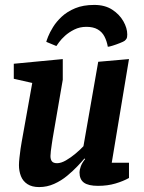

<svg xmlns="http://www.w3.org/2000/svg" viewBox="-20 -749 587 780"><path d="M363 -729Q406 -729 435.5 -710Q465 -691 481 -663Q497 -635 497 -609Q497 -597 494 -592Q491 -587 486 -583Q482 -580 467 -574Q452 -568 437.5 -563.5Q423 -559 418 -559Q414 -582 404.5 -600.5Q395 -619 377 -629.5Q359 -640 331 -640Q304 -640 282 -629Q260 -618 244.5 -604Q229 -590 220 -577.5Q211 -565 209 -562L168 -579Q169 -584 175.5 -600.5Q182 -617 195.5 -639Q209 -661 231 -681.5Q253 -702 285.5 -715.5Q318 -729 363 -729ZM139 11Q110 11 91.5 -1Q73 -13 65 -33.5Q57 -54 57 -78Q57 -90 59 -108Q61 -126 63.5 -144.5Q66 -163 68 -172L111 -412L36 -429V-490L235 -509V-425L194 -187Q193 -179 190.5 -164Q188 -149 186.5 -135Q185 -121 185 -115Q185 -101 191 -93.5Q197 -86 212 -86Q228 -86 248 -97.5Q268 -109 287.5 -125.5Q307 -142 319 -155L379 -498L504 -509L434 -88H504V-26Q481 -13 449 -3.5Q417 6 378 6Q339 6 321 -7Q303 -20 303 -49Q303 -58 308 -72.5Q313 -87 326 -103L323 -105Q313 -93 295 -74Q277 -55 253 -35Q229 -15 200 -2Q171 11 139 11Z"/></svg>

Font: Faustina Light
Style: Bold Italic
Weight: 700
Italic angle: -8°
Version: Version 1.200